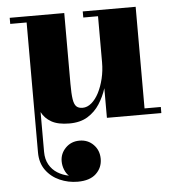

<svg xmlns="http://www.w3.org/2000/svg" viewBox="-52 -508 750 817"><g transform="rotate(-5 323.0 -100.0)"><path d="M557.5 -460V-26H627V0H394.5V-126.5Q383.5 -91.5 363.5 -60.2Q343.5 -29 312 -9.5Q280.5 10 233.5 10Q185.5 10 157.2 -6Q129 -22 115.5 -49V121Q115.5 152.5 128.5 175.5Q141.5 198.5 163.5 212.2Q185.5 226 212 231Q200.5 221 193.5 203.5Q186.5 186 186.5 167.5Q186.5 134.5 210.2 110.5Q234 86.5 269.5 86.5Q305.5 86.5 329.2 110.8Q353 135 353 171.5Q353 209 326.2 234.5Q299.5 260 247.5 260Q207 260 170.8 244Q134.5 228 112 197Q89.5 166 89.5 121V-434H19.5V-460H252.5V-157.5Q252.5 -115.5 256 -92.5Q259.5 -69.5 268.8 -60.5Q278 -51.5 295.5 -51.5Q315.5 -51.5 333.5 -66.8Q351.5 -82 365 -108.2Q378.5 -134.5 386.5 -167.8Q394.5 -201 394.5 -237V-434H331.5V-460Z"/></g></svg>

Font: Bodoni Moda 9pt ExtraBold
Style: Regular
Weight: 800
Designer: Owen Earl
Foundry: indestructible type
Version: Version 2.005